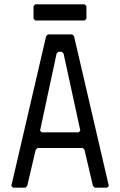

<svg xmlns="http://www.w3.org/2000/svg" viewBox="-20 -862 552 882"><path d="M172 -254H341L349 -262L272 -616L264 -624H248L240 -616L164 -262ZM40 0 32 -8 192 -696 200 -704H312L320 -696L480 -8L472 0H415L407 -8L368 -174L360 -182H152L144 -174L105 -8L97 0ZM142 -768 134 -776V-834L142 -842H369L377 -834V-776L369 -768Z"/></svg>

Font: Hasubi Mono
Style: Regular
Weight: 400
Designer: Eli Heuer
Foundry: Eli Heuer
Version: Version 1.000